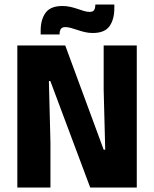

<svg xmlns="http://www.w3.org/2000/svg" viewBox="-20 -844 693 864"><path d="M273.5 -639.5 446.5 -170.5H453.5L446.5 -440.5V-639.5H595.5V0H386L206.5 -479.5H200L207 -203.5V0H58V-639.5ZM397.5 -695.5Q379 -695.5 362 -699.5Q345 -703.5 329.5 -708.8Q314 -714 300 -718Q286 -722 274 -722Q260 -722 254.2 -714.2Q248.5 -706.5 248 -691V-689H163V-707Q163 -755.5 185 -786.2Q207 -817 261 -817Q280 -817 297.2 -813Q314.5 -809 329.5 -803.8Q344.5 -798.5 358 -794.5Q371.5 -790.5 383.5 -790.5Q398 -790.5 403.2 -798.2Q408.5 -806 409 -821.5V-823.5H494.5V-807Q494.5 -757 472.8 -726.2Q451 -695.5 397.5 -695.5Z"/></svg>

Font: Anek Telugu Medium
Style: Bold
Weight: 700
Version: Version 1.003